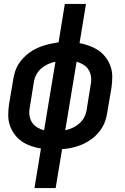

<svg xmlns="http://www.w3.org/2000/svg" viewBox="-20 -755 640 980"><path d="M156 205 189 3Q163 -1 137.5 -10Q112 -19 91 -33.5Q70 -48 54.5 -69Q39 -90 30.5 -114.5Q22 -139 22 -167Q22 -195 26 -222L48 -352Q51 -371 57 -390Q63 -409 73.5 -426Q84 -443 98.5 -458.5Q113 -474 129.5 -486Q146 -498 164.5 -507Q183 -516 202 -522Q221 -528 240 -532Q259 -536 279 -539L311 -735H419L386 -535Q412 -530 437.5 -520.5Q463 -511 484 -496.5Q505 -482 520.5 -461Q536 -440 544.5 -415.5Q553 -391 553 -363Q553 -335 549 -308L527 -178Q524 -159 518 -140Q512 -121 501.5 -104Q491 -87 477 -71.5Q463 -56 446 -44Q429 -32 411 -23Q393 -14 373.5 -8Q354 -2 335 1.5Q316 5 297 6L264 205ZM205 -90 263 -440Q243 -436 224.5 -427.5Q206 -419 190.5 -405.5Q175 -392 165.5 -374Q156 -356 153 -337L132 -207Q128 -187 130.5 -167Q133 -147 143 -131Q153 -115 169.5 -105Q186 -95 205 -90ZM313 -90Q332 -94 350.5 -102.5Q369 -111 384.5 -124.5Q400 -138 409.5 -156Q419 -174 422 -193L443 -323Q447 -343 444.5 -363Q442 -383 432 -399Q422 -415 405.5 -425Q389 -435 371 -440Z"/></svg>

Font: Iosevka Curly Slab SmBdEx
Style: Italic
Weight: 600
Width: 7
Italic angle: -9°
Monospace: yes
Designer: Belleve Invis
Foundry: Belleve Invis
Version: Version 11.1.0; ttfautohint (v1.8.3)